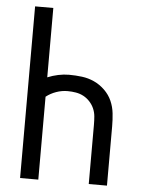

<svg xmlns="http://www.w3.org/2000/svg" viewBox="-53 -777 605 819"><g transform="rotate(5 250.0 -367.5)"><path d="M64 0V-735H142V-438Q164 -447 187.5 -452Q211 -457 234 -457Q262 -457 289.5 -453.5Q317 -450 342 -438.5Q367 -427 387.5 -407Q408 -387 419 -362Q430 -337 433 -309.5Q436 -282 436 -254V0H358V-254Q358 -272 356.5 -289.5Q355 -307 348 -323Q341 -339 329 -352Q317 -365 302 -373Q287 -381 269.5 -384Q252 -387 234 -387Q209 -387 185 -378.5Q161 -370 142 -355V0Z"/></g></svg>

Font: Iosevka Custom
Style: Regular
Weight: 400
Monospace: yes
Designer: Belleve Invis
Foundry: Belleve Invis
Version: Version 32.5.0; ttfautohint (v1.8.4)